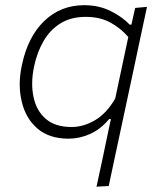

<svg xmlns="http://www.w3.org/2000/svg" viewBox="-20 -525 622 740"><path d="M352 194.5Q364 138.5 375.5 85.5Q386.5 32.5 399 -27L407.5 -66H400.5Q367.5 -26.5 326.8 -8.5Q286 9.5 244.5 9.5Q169 9.5 123.5 -30.2Q78 -70 63.5 -135Q56 -166 56 -200Q56 -236 64.5 -274.5Q87 -382.5 150.2 -443.8Q213.5 -505 304.5 -505Q361 -505 406.2 -482.5Q451.5 -460 480 -430H486.5L501 -494.5L546.5 -498.5Q534 -440.5 522.5 -386.5Q511 -332 498 -271L446 -28Q433 32 422 84Q411 136 399 192ZM255.5 -35.5Q301.5 -35.5 346 -61.5Q390.5 -87.5 424 -145L474.5 -382.5Q444 -417.5 404.2 -438.8Q364.5 -460 310.5 -460Q253.5 -460 213.2 -435Q173 -410 148 -367Q123 -324 111.5 -269.5Q104 -234 104 -202.5Q104 -176.5 109 -152.5Q119.5 -99 156 -67.2Q192.5 -35.5 255.5 -35.5Z"/></svg>

Font: Heraclito ExtraLight
Style: Italic
Weight: 200
Italic angle: -12°
Designer: Kostas Bartsokas (font) & Cristiano Sobral (main changes)
Foundry: Kostas Bartsokas (font) & Cristiano Sobral (main changes)
Version: Version 1.00;July 8, 2020;FontCreator 13.0.0.2655 64-bit